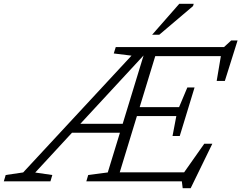

<svg xmlns="http://www.w3.org/2000/svg" viewBox="-94 -955 1271 1011"><path d="M91.5 -46.5 181.5 -33.5 171.5 0H-74L-64 -33.5L28 -47L598.5 -662L505 -673.5L515.5 -707H1085.5L1123.5 -742H1157L1090 -529H1047L1069 -659.5H723.5L641.5 -391H849L892.5 -494.5H930.5L891.5 -366.5L852.5 -239H814.5L834.5 -344H627L536.5 -47.5H875.5L981.5 -198H1024L910 36H868L863.5 0H360.5L370.5 -33.5L473.5 -47L537.5 -256H285ZM329 -303H552L662 -663ZM707 -772 850 -935H926L922.5 -923L744.5 -772Z"/></svg>

Font: Newsreader Caption Light
Style: Italic
Weight: 300
Italic angle: -17°
Designer: Hugues Gentile
Foundry: Production Type
Version: Version 1.001